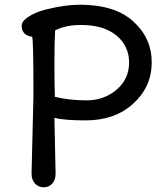

<svg xmlns="http://www.w3.org/2000/svg" viewBox="-20 -785 691 815"><path d="M324 -679Q258 -679 214 -656Q211 -608 211 -513Q211 -418 213 -374Q274 -359 347.5 -359Q421 -359 474.5 -404Q528 -449 528 -519.5Q528 -590 474 -634.5Q420 -679 324 -679ZM114 -48 122 -382Q122 -629 116 -629Q94 -632 83 -644Q72 -656 72 -675.5Q72 -695 101 -714Q130 -733 172 -744Q256 -765 318 -765Q468 -765 546 -694Q624 -623 624 -520Q624 -417 546 -345.5Q468 -274 344 -274Q251 -274 211 -285L216 -48Q216 -22 202 -6Q188 10 165.5 10Q143 10 128.5 -6Q114 -22 114 -48Z"/></svg>

Font: Delius Unicase
Style: Regular
Weight: 400
Designer: Natalia Raices
Foundry: Natalia Raices
Version: Version 1.002